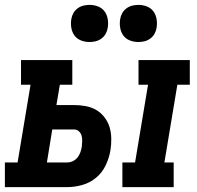

<svg xmlns="http://www.w3.org/2000/svg" viewBox="-37 -766 807 786"><path d="M464 0V-101H516L569 -419H530V-520H740V-419H689L636 -101H674V0ZM-17 0V-101H35L88 -419H49V-520H259V-419H208L194 -336H266Q290 -336 314 -331.5Q338 -327 357.5 -315.5Q377 -304 391 -285.5Q405 -267 411.5 -245.5Q418 -224 418.5 -199Q419 -174 415 -150Q410 -120 396 -90Q382 -60 357 -39Q332 -18 300.5 -9Q269 0 239 0ZM155 -101H239Q250 -101 261.5 -106.5Q273 -112 280.5 -121.5Q288 -131 292 -142.5Q296 -154 298 -166Q299 -177 299.5 -188.5Q300 -200 297 -210.5Q294 -221 286 -228.5Q278 -236 266 -236H177ZM530 -594Q511 -594 494.5 -600.5Q478 -607 468 -620.5Q458 -634 455 -652Q452 -670 455 -688Q457 -701 463.5 -712.5Q470 -724 481 -732Q492 -740 504.5 -743Q517 -746 530 -746Q548 -746 564.5 -739.5Q581 -733 591 -719.5Q601 -706 604 -688Q607 -670 604 -652Q602 -639 595.5 -627.5Q589 -616 578 -608Q567 -600 554.5 -597Q542 -594 530 -594ZM330 -594Q311 -594 294.5 -600.5Q278 -607 268 -620.5Q258 -634 255 -652Q252 -670 255 -688Q257 -701 263.5 -712.5Q270 -724 281 -732Q292 -740 304.5 -743Q317 -746 330 -746Q348 -746 364.5 -739.5Q381 -733 391 -719.5Q401 -706 404 -688Q407 -670 404 -652Q402 -639 395.5 -627.5Q389 -616 378 -608Q367 -600 354.5 -597Q342 -594 330 -594Z"/></svg>

Font: Iosevka Etoile Oblique
Style: Bold
Weight: 700
Italic angle: -9°
Designer: Belleve Invis
Foundry: Belleve Invis
Version: Version 15.5.2; ttfautohint (v1.8.4)